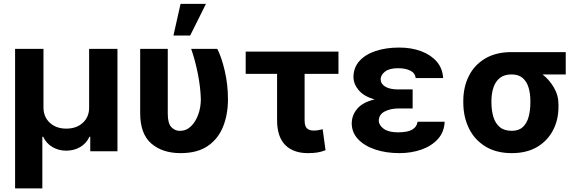

<svg xmlns="http://www.w3.org/2000/svg" viewBox="-20 -806 3097 1023"><path d="M60.4 197.8V-545.5H211.6V-232.2Q212 -182.9 245.6 -151.8Q279.1 -120.7 333.1 -120.7Q387.8 -120.7 421.3 -151.8Q454.9 -182.9 454.9 -232.2V-545.5H605.8V0H460.9V-77.4H456.7Q440.3 -41.9 407.3 -22.5Q374.3 -3.2 333.1 -3.2Q292.3 -3.2 259.4 -22.5Q226.6 -41.9 209.9 -77.4H205.6V197.8Z M726.9 -545.5H873.9V-201.7Q873.6 -148.8 892.9 -128.7Q912.3 -108.7 937.9 -108.7Q972.7 -108.7 997.7 -133.2Q1022.7 -157.7 1036.4 -196.2Q1050.1 -234.7 1050.1 -277Q1048.3 -342.3 1034.1 -413.5Q1019.9 -484.7 998.6 -545.5H1137.8Q1160.9 -500.7 1177.7 -427.7Q1194.6 -354.8 1194.6 -277Q1194.6 -196.4 1168.7 -131.4Q1142.8 -66.4 1087.2 -28.2Q1031.6 9.9 942.5 9.9Q845.2 9.9 786 -41.4Q726.9 -92.7 726.9 -203.1ZM904.1 -616.8 942.1 -785.5H1077.4L993.3 -616.8Z M1783.4 -530.9V-412.6H1603V-165.5Q1603 -133.2 1615.8 -121.8Q1628.6 -110.4 1650.2 -110.4Q1666.9 -110.4 1677.2 -112.7Q1687.5 -115.1 1699.2 -117.5L1714.5 -5.7Q1691.8 3.2 1670.3 6.6Q1648.8 9.9 1620.4 9.9Q1542.6 9.9 1499.5 -33.7Q1456.3 -77.4 1456.3 -166.2V-412.6H1289.1V-530.9Z M2178.6 -285.9V-228H2101.2Q2061.4 -228 2030.2 -212.2Q1998.9 -196.4 1998.2 -163Q1998.9 -138.1 2025 -119.5Q2051.1 -100.9 2100.5 -100.9Q2151.3 -100.9 2176.1 -115.2Q2201 -129.6 2204.9 -157.3H2349.1Q2346.9 -102.3 2313 -65Q2279.1 -27.7 2225.1 -8.9Q2171.2 9.9 2108.3 9.9Q2036.9 9.9 1979.2 -9.4Q1921.5 -28.8 1888 -64.3Q1854.4 -99.8 1854 -148.4Q1854.4 -192.5 1883.7 -226.9Q1913 -261.4 1976.2 -276.3Q1919 -292.3 1891.3 -325.3Q1863.6 -358.3 1863.3 -395.6Q1863.6 -446 1895.1 -481Q1926.5 -516 1981.5 -534.3Q2036.6 -552.6 2107.6 -552.6Q2171.9 -552.6 2223.9 -533.2Q2275.9 -513.8 2307.2 -477.5Q2338.4 -441.1 2340.9 -389.9H2195Q2191.8 -416.9 2166 -429.7Q2140.3 -442.5 2100.1 -442.5Q2055 -442.5 2031.8 -424.7Q2008.5 -407 2008.2 -383.5Q2008.5 -359 2032.8 -344.3Q2057.2 -329.5 2101.2 -329.5H2178.6Z M2448.5 -258.5V-269.9Q2448.9 -343.4 2478.5 -402Q2508.2 -460.6 2565.5 -494.5Q2622.9 -528.4 2705.6 -528.4H2994.3V-409.4H2870.7Q2907.3 -381 2931.6 -339Q2956 -296.9 2955.6 -248.6V-238.6Q2956 -168.7 2926.8 -112.4Q2897.7 -56.1 2842.2 -23.1Q2786.6 9.9 2707 9.9Q2624.3 9.9 2566.6 -25.4Q2508.9 -60.7 2478.9 -121.4Q2448.9 -182.2 2448.5 -258.5ZM2598.4 -269.9V-258.5Q2598.7 -217.3 2608.8 -183.2Q2619 -149.1 2642.6 -129.1Q2666.2 -109 2707 -109Q2744 -109 2765.6 -129.1Q2787.3 -149.1 2796.5 -183.2Q2805.8 -217.3 2805.8 -258.5V-269.9Q2805.8 -307.5 2796.3 -339.3Q2786.9 -371.1 2765.1 -390.3Q2743.3 -409.4 2705.6 -409.4Q2666.5 -409.4 2642.9 -390.3Q2619.3 -371.1 2609 -339.3Q2598.7 -307.5 2598.4 -269.9Z"/></svg>

Font: Inter UI
Style: Bold
Weight: 700
Designer: Rasmus Andersson
Foundry: rsms
Version: 3.2;8d6f07862